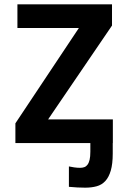

<svg xmlns="http://www.w3.org/2000/svg" viewBox="-20 -658 590 883"><path d="M50.8 0V-90.8L342.8 -529.3H60.1V-638.2H495.1V-540.5L201.2 -108.9H499V0H498.5V47.4Q498.5 95.7 489.5 126.5Q480.5 157.2 464.1 174.8Q447.8 192.4 424.3 198.7Q400.9 205.1 371.6 205.1Q355.5 205.1 335.7 204.1Q315.9 203.1 296.9 201.2V107.4Q307.6 109.9 321.5 111.8Q335.4 113.8 348.1 113.8Q358.9 113.8 367.4 110.8Q376 107.9 382.3 99.6Q388.7 91.3 392.1 76.9Q395.5 62.5 395.5 39.1V0Z"/></svg>

Font: Code New Roman
Style: Bold
Weight: 700
Monospace: yes
Designer: Sam Radian
Foundry: Code New Roman
Version: Version 1.508 October 19, 2014